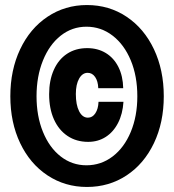

<svg xmlns="http://www.w3.org/2000/svg" viewBox="-20 -730 690 762"><path d="M175 -356Q175 -411 193.5 -452.5Q212 -494 246 -516.5Q280 -539 326 -539Q368 -539 400 -519.5Q432 -500 450 -464Q468 -428 469 -380H370Q369 -408 357.5 -424.5Q346 -441 328 -441Q307 -441 294 -418Q281 -395 281 -357Q281 -314 294 -288.5Q307 -263 329 -263Q347 -263 358.5 -280.5Q370 -298 371 -326H470Q467 -278 448.5 -242Q430 -206 399.5 -186.5Q369 -167 330 -167Q283 -167 248 -190.5Q213 -214 194 -256.5Q175 -299 175 -356ZM325 -710Q413 -710 482.5 -663.5Q552 -617 591 -534.5Q630 -452 630 -348Q630 -244 591 -162Q552 -80 482.5 -34Q413 12 325 12Q238 12 168.5 -34Q99 -80 60 -162Q21 -244 21 -348Q21 -452 60 -534.5Q99 -617 168.5 -663.5Q238 -710 325 -710ZM323 -74Q381 -74 427 -109Q473 -144 499 -206.5Q525 -269 525 -348Q525 -428 499 -490.5Q473 -553 427 -588.5Q381 -624 323 -624Q266 -624 221 -588.5Q176 -553 150.5 -490Q125 -427 125 -348Q125 -269 150.5 -206.5Q176 -144 221 -109Q266 -74 323 -74Z"/></svg>

Font: Azeret Mono Black
Style: Regular
Weight: 900
Designer: Martin Vácha
Foundry: Displaay
Version: Version 1.000; Glyphs 3.0.3, build 3074